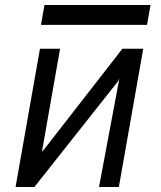

<svg xmlns="http://www.w3.org/2000/svg" viewBox="-20 -744 640 764"><path d="M139 -550H219L148 -146.5V-140L467 -550H550L453 0H374L455 -431.5L450 -421L117 0H42ZM157 -724H579L565 -645H143Z"/></svg>

Font: JuliaMono Light
Style: Italic
Weight: 300
Italic angle: -9°
Monospace: yes
Designer: cormullion
Foundry: corm
Version: Version 0.054; ttfautohint (v1.8.4)